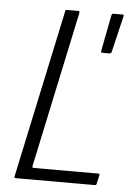

<svg xmlns="http://www.w3.org/2000/svg" viewBox="-50 -713 521 751"><g transform="rotate(5 210.5 -337.0)"><path d="M40 0Q34 0 35 -6L176 -667Q176 -673 183 -673H226Q230 -673 231 -671.5Q232 -670 232 -666L102 -55Q101 -51 101.5 -48.5Q102 -46 108 -46H359Q364 -46 365 -45Q366 -44 365 -39L358 -8Q357 -3 355.5 -1.5Q354 0 349 0ZM333 -518Q331 -518 330.5 -519.5Q330 -521 330 -525L357 -665Q358 -670 360 -672Q362 -674 366 -674H400Q405 -674 405.5 -672Q406 -670 405 -667L371 -524Q370 -521 368 -519.5Q366 -518 362 -518Z"/></g></svg>

Font: Glory Light
Style: Italic
Weight: 300
Italic angle: -12°
Version: Version 1.011